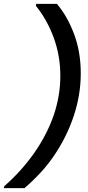

<svg xmlns="http://www.w3.org/2000/svg" viewBox="-58 -831 455 996"><path d="M-38 145 -36 135Q55 55 120.5 -39Q186 -133 221 -234Q238 -285 246.5 -335.5Q255 -386 255 -437Q255 -541 221 -634.5Q187 -728 128 -801L130 -811H237Q291 -748 326 -655Q361 -562 361 -450Q361 -340 325 -231Q289 -122 224 -26Q191 23 152 65Q113 107 69 145Z"/></svg>

Font: Rethink Sans Medium
Style: Italic
Weight: 500
Italic angle: -10°
Designer: The Rethink Sans project authors (Hans Thiessen). DM Sans designed by Colophon Foundry.
Foundry: Rethink Communications LLC
Version: Version 1.001